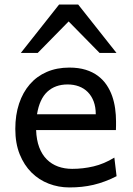

<svg xmlns="http://www.w3.org/2000/svg" viewBox="-20 -801 575 833"><path d="M136.7 -236.8Q138.2 -193.8 150.1 -162.1Q162.1 -130.4 182.9 -109.6Q203.6 -88.9 231.7 -78.6Q259.8 -68.4 293 -68.4Q340.3 -68.4 385.7 -79.1Q431.2 -89.8 476.1 -117.2L485.8 -36.6Q460 -23.4 435.1 -14.2Q410.2 -4.9 385.3 1Q360.4 6.8 334.7 9.5Q309.1 12.2 280.8 12.2Q233.9 12.2 191.4 -4.2Q148.9 -20.5 116.7 -52.5Q84.5 -84.5 65.4 -131.8Q46.4 -179.2 46.4 -241.7Q46.4 -302.2 62.7 -351.3Q79.1 -400.4 109.4 -435.3Q139.6 -470.2 183.1 -489Q226.6 -507.8 280.8 -507.8Q320.8 -507.8 351.6 -498.3Q382.3 -488.8 404.8 -471.9Q427.2 -455.1 442.4 -432.6Q457.5 -410.2 466.6 -384.3Q475.6 -358.4 479.5 -330.3Q483.4 -302.2 483.4 -274.9V-255.9Q483.4 -243.7 482.9 -236.8ZM273.4 -434.6Q219.7 -434.6 185.5 -403.1Q151.4 -371.6 140.6 -305.2H395.5Q395.5 -336.4 386.5 -360.6Q377.4 -384.8 361.1 -401.4Q344.7 -418 322.3 -426.3Q299.8 -434.6 273.4 -434.6ZM70.3 -571.3 236.3 -781.2H319.3L485.4 -571.3H412.1L277.8 -708L143.6 -571.3Z"/></svg>

Font: Andika Phon
Style: Regular
Weight: 400
Designer: Victor Gaultney, Annie Olsen, Julie Remington, Don Collingsworth, Eric Hays, Becca Hirsbrunner
Foundry: SIL International
Version: Version 5.000